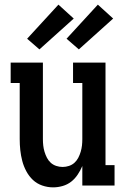

<svg xmlns="http://www.w3.org/2000/svg" viewBox="-20 -800 540 828"><path d="M209 8Q185 8 162 0Q139 -8 122 -24Q105 -40 93.5 -61.5Q82 -83 76 -106Q70 -129 67.5 -152.5Q65 -176 65 -200V-442H26V-530H165V-200Q165 -186 166.5 -172.5Q168 -159 172 -145.5Q176 -132 182.5 -119.5Q189 -107 199 -98Q209 -89 222.5 -84.5Q236 -80 250 -80Q264 -80 277.5 -84.5Q291 -89 301 -98Q311 -107 317.5 -119.5Q324 -132 328 -145.5Q332 -159 333.5 -172.5Q335 -186 335 -200V-442H295V-530H435V-88H474V0H335V-84Q327 -65 315 -47Q303 -29 287 -16.5Q271 -4 250.5 2Q230 8 209 8ZM320 -587 267 -633 402 -780 468 -720ZM150 -587 97 -633 232 -780 298 -720Z"/></svg>

Font: Iosevka Slab Semibold
Style: Regular
Weight: 600
Monospace: yes
Designer: Belleve Invis
Foundry: Belleve Invis
Version: Version 11.1.1; ttfautohint (v1.8.3)